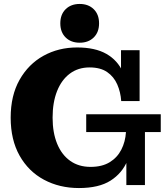

<svg xmlns="http://www.w3.org/2000/svg" viewBox="-20 -936 841 971"><path d="M379 15Q281 15 202.5 -27Q124 -69 79 -149Q34 -229 34 -341Q34 -453 79 -532.5Q124 -612 200 -654Q276 -696 370 -696Q461 -696 518 -663.5Q575 -631 602 -570.5Q629 -510 630 -425H593Q590 -470 573 -509Q556 -548 522 -571.5Q488 -595 433 -595Q375 -595 333 -563.5Q291 -532 268.5 -475Q246 -418 246 -341Q246 -265 269 -209Q292 -153 335 -122.5Q378 -92 438 -92Q496 -92 534.5 -115.5Q573 -139 593.5 -179Q614 -219 617 -268H652Q651 -188 624.5 -124Q598 -60 539 -22.5Q480 15 379 15ZM619 0V-167L652 -268H713V0ZM416 -268V-358H793V-268ZM630 -425 592 -529V-682H686V-425ZM383 -720Q339 -720 312 -746.5Q285 -773 285 -818Q285 -863 312 -889.5Q339 -916 383 -916Q427 -916 454 -889.5Q481 -863 481 -818Q481 -773 454 -746.5Q427 -720 383 -720Z"/></svg>

Font: Montagu Slab 144pt
Style: Bold
Weight: 700
Designer: Florian Karsten
Foundry: Florian Karsten
Version: Version 1.000